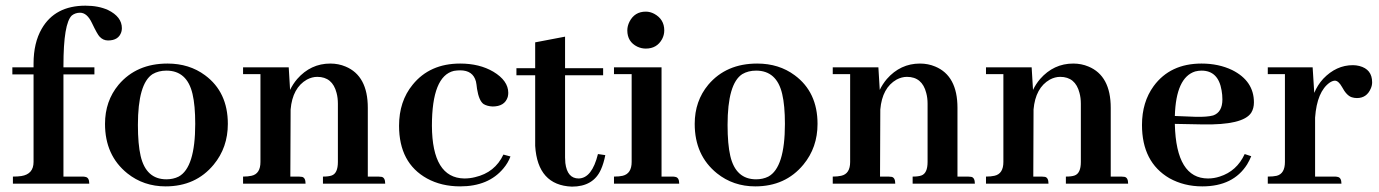

<svg xmlns="http://www.w3.org/2000/svg" viewBox="-20 -660 4956 690"><path d="M277.3 -25.4H208V-392.6H319.3V-418H208V-423.8Q208 -576.2 238.3 -604.5Q251 -614.3 267.6 -614.3Q293 -614.3 310.5 -577.1Q330.1 -536.1 337.9 -528.3Q350.6 -514.6 368.2 -514.6Q406.2 -514.6 416 -544.9Q418 -551.8 418 -558.6Q418 -599.6 368.2 -624Q334 -639.6 287.1 -639.6Q177.7 -639.6 129.9 -556.6Q100.6 -505.9 100.6 -431.6V-418H24.4V-392.6H100.6V-78.1Q100.6 -34.2 56.6 -27.3Q43.9 -25.4 26.4 -25.4V0H300.8Q300.8 -22.5 286.1 -24.4Q282.2 -25.4 277.3 -25.4Z M475.6 -210.9Q475.6 -359.4 528.3 -393.6Q549.8 -406.2 578.1 -406.2Q652.3 -406.2 671.9 -322.3Q681.6 -281.2 681.6 -214.8Q681.6 -57.6 622.1 -25.4Q602.5 -15.6 578.1 -15.6Q504.9 -15.6 485.4 -99.6Q475.6 -141.6 475.6 -210.9ZM582 -431.6Q470.7 -431.6 406.2 -355.5Q357.4 -296.9 357.4 -214.8Q357.4 -101.6 437.5 -37.1Q496.1 9.8 575.2 9.8Q683.6 9.8 748 -68.4Q798.8 -129.9 798.8 -214.8Q798.8 -329.1 716.8 -389.6Q660.2 -431.6 582 -431.6Z M1053.7 -25.4H1023.4L1024.4 -266.6Q1031.2 -344.7 1083 -374Q1101.6 -383.8 1120.1 -383.8Q1174.8 -383.8 1189.5 -326.2Q1194.3 -308.6 1194.3 -287.1V-78.1Q1194.3 -37.1 1171.9 -29.3Q1161.1 -25.4 1140.6 -25.4V0H1364.3Q1364.3 -21.5 1351.6 -24.4Q1345.7 -25.4 1339.8 -25.4H1301.8V-272.5Q1301.8 -387.7 1221.7 -420.9Q1196.3 -431.6 1167 -431.6Q1096.7 -431.6 1047.9 -376Q1032.2 -357.4 1022.5 -336.9L1017.6 -418H853.5V-393.6H916V-78.1Q916 -35.2 883.8 -28.3Q871.1 -25.4 853.5 -25.4V0H1078.1Q1078.1 -21.5 1065.4 -24.4Q1059.6 -25.4 1053.7 -25.4Z M1414.1 -208Q1414.1 -74.2 1514.6 -18.6Q1566.4 9.8 1633.8 9.8Q1735.4 9.8 1789.1 -54.7Q1805.7 -74.2 1814.5 -97.7L1789.1 -104.5Q1758.8 -40 1687.5 -23.4Q1668.9 -18.6 1648.4 -18.6Q1533.2 -20.5 1532.2 -208Q1532.2 -386.7 1611.3 -405.3Q1623 -407.2 1633.8 -407.2Q1679.7 -407.2 1690.4 -367.2Q1692.4 -358.4 1694.3 -340.8Q1701.2 -297.9 1717.8 -286.1Q1730.5 -278.3 1750 -277.3Q1793.9 -277.3 1804.7 -311.5Q1806.6 -319.3 1806.6 -326.2Q1806.6 -370.1 1752.9 -402.3Q1703.1 -431.6 1633.8 -431.6Q1524.4 -431.6 1462.9 -355.5Q1414.1 -295.9 1414.1 -208Z M1835.9 -389.6H1903.3V-135.7Q1912.1 5.9 2035.2 10.7Q2112.3 10.7 2139.6 -50.8Q2149.4 -72.3 2155.3 -102.5L2128.9 -106.4Q2107.4 -19.5 2059.6 -18.6Q2018.6 -18.6 2011.7 -74.2Q2010.7 -84 2010.7 -93.8V-389.6H2147.5V-415H2010.7V-528.3L1903.3 -507.8V-415H1835.9Z M2397.5 -25.4H2357.4V-418H2186.5V-393.6H2250V-78.1Q2250 -36.1 2217.8 -28.3Q2206.1 -25.4 2186.5 -25.4V0H2420.9Q2420.9 -22.5 2406.2 -24.4Q2402.3 -25.4 2397.5 -25.4ZM2367.2 -550.8Q2367.2 -590.8 2331.1 -610.4Q2316.4 -618.2 2300.8 -618.2Q2260.7 -618.2 2242.2 -582Q2234.4 -566.4 2234.4 -550.8Q2234.4 -509.8 2270.5 -492.2Q2285.2 -485.4 2300.8 -485.4Q2340.8 -485.4 2359.4 -519.5Q2367.2 -534.2 2367.2 -550.8Z M2594.7 -210.9Q2594.7 -359.4 2647.5 -393.6Q2668.9 -406.2 2697.3 -406.2Q2771.5 -406.2 2791 -322.3Q2800.8 -281.2 2800.8 -214.8Q2800.8 -57.6 2741.2 -25.4Q2721.7 -15.6 2697.3 -15.6Q2624 -15.6 2604.5 -99.6Q2594.7 -141.6 2594.7 -210.9ZM2701.2 -431.6Q2589.8 -431.6 2525.4 -355.5Q2476.6 -296.9 2476.6 -214.8Q2476.6 -101.6 2556.6 -37.1Q2615.2 9.8 2694.3 9.8Q2802.7 9.8 2867.2 -68.4Q2918 -129.9 2918 -214.8Q2918 -329.1 2835.9 -389.6Q2779.3 -431.6 2701.2 -431.6Z M3172.9 -25.4H3142.6L3143.6 -266.6Q3150.4 -344.7 3202.1 -374Q3220.7 -383.8 3239.3 -383.8Q3293.9 -383.8 3308.6 -326.2Q3313.5 -308.6 3313.5 -287.1V-78.1Q3313.5 -37.1 3291 -29.3Q3280.3 -25.4 3259.8 -25.4V0H3483.4Q3483.4 -21.5 3470.7 -24.4Q3464.8 -25.4 3459 -25.4H3420.9V-272.5Q3420.9 -387.7 3340.8 -420.9Q3315.4 -431.6 3286.1 -431.6Q3215.8 -431.6 3167 -376Q3151.4 -357.4 3141.6 -336.9L3136.7 -418H2972.7V-393.6H3035.2V-78.1Q3035.2 -35.2 3002.9 -28.3Q2990.2 -25.4 2972.7 -25.4V0H3197.3Q3197.3 -21.5 3184.6 -24.4Q3178.7 -25.4 3172.9 -25.4Z M3723.6 -25.4H3693.4L3694.3 -266.6Q3701.2 -344.7 3752.9 -374Q3771.5 -383.8 3790 -383.8Q3844.7 -383.8 3859.4 -326.2Q3864.3 -308.6 3864.3 -287.1V-78.1Q3864.3 -37.1 3841.8 -29.3Q3831.1 -25.4 3810.5 -25.4V0H4034.2Q4034.2 -21.5 4021.5 -24.4Q4015.6 -25.4 4009.8 -25.4H3971.7V-272.5Q3971.7 -387.7 3891.6 -420.9Q3866.2 -431.6 3836.9 -431.6Q3766.6 -431.6 3717.8 -376Q3702.1 -357.4 3692.4 -336.9L3687.5 -418H3523.4V-393.6H3585.9V-78.1Q3585.9 -35.2 3553.7 -28.3Q3541 -25.4 3523.4 -25.4V0H3748Q3748 -21.5 3735.4 -24.4Q3729.5 -25.4 3723.6 -25.4Z M4297.9 -406.2Q4358.4 -406.2 4370.1 -335Q4373 -319.3 4373 -302.7Q4373 -256.8 4339.8 -245.1Q4318.4 -239.3 4277.3 -240.2L4202.1 -243.2Q4206.1 -381.8 4275.4 -403.3Q4287.1 -406.2 4297.9 -406.2ZM4476.6 -98.6 4453.1 -106.4Q4424.8 -44.9 4363.3 -25.4Q4342.8 -18.6 4321.3 -18.6Q4207 -18.6 4202.1 -212.9Q4202.1 -213.9 4202.1 -214.8L4300.8 -212.9Q4447.3 -210 4476.6 -254.9Q4486.3 -270.5 4486.3 -292Q4486.3 -369.1 4408.2 -408.2Q4359.4 -431.6 4297.9 -431.6Q4185.5 -431.6 4126 -350.6Q4084 -293 4084 -210.9Q4084 -77.1 4182.6 -19.5Q4235.4 9.8 4300.8 9.8Q4412.1 9.8 4461.9 -69.3Q4470.7 -84 4476.6 -98.6Z M4777.3 -25.4H4706.1V-237.3Q4712.9 -331.1 4758.8 -363.3Q4769.5 -370.1 4777.3 -370.1Q4790 -370.1 4802.7 -347.7Q4819.3 -316.4 4837.9 -310.5Q4846.7 -307.6 4856.4 -307.6Q4891.6 -307.6 4906.2 -341.8Q4911.1 -352.5 4911.1 -364.3Q4911.1 -411.1 4865.2 -422.9Q4853.5 -425.8 4841.8 -425.8Q4782.2 -425.8 4735.4 -377Q4714.8 -354.5 4703.1 -326.2L4697.3 -418H4536.1V-393.6H4597.7V-78.1Q4597.7 -36.1 4568.4 -28.3Q4555.7 -25.4 4536.1 -25.4V0H4800.8Q4800.8 -22.5 4786.1 -24.4Q4782.2 -25.4 4777.3 -25.4Z"/></svg>

Font: Abhaya Libre
Style: Bold
Weight: 700
Designer: Pushpananda Ekanayake, Sol Matas, Pathum Egodawatta
Foundry: Mooniak
Version: Version 1.050 ; ttfautohint (v1.6)